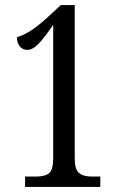

<svg xmlns="http://www.w3.org/2000/svg" viewBox="-20 -738 482 758"><path d="M79 -41H123Q158 -41 174 -54.5Q190 -68 190 -113V-640Q156 -590 132.5 -565.5Q109 -541 88 -541Q70 -541 58.5 -554.5Q47 -568 47 -591Q73 -599 100 -616Q127 -633 165 -667L220 -718H275V-113Q275 -70 291.5 -55.5Q308 -41 342 -41H376V0H79Z"/></svg>

Font: Noto Serif Cond
Style: Regular
Weight: 400
Width: 3
Designer: Monotype Design Team
Foundry: Monotype Imaging Inc.
Version: Version 1.001